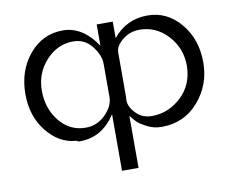

<svg xmlns="http://www.w3.org/2000/svg" viewBox="-73 -575 1024 835"><g transform="rotate(-10 439.5 -157.0)"><path d="M45 -235Q45 -338 104 -409Q163 -480 253 -480Q340 -480 403 -386V-480H474V-407Q533 -480 627 -480Q713 -480 772 -410Q831 -340 831 -237Q831 -138 767.5 -65Q704 8 605 8Q570 8 539.5 -8Q509 -24 499 -34.5Q489 -45 474 -64V166H401V-84Q342 8 243 8Q233 8 228 2V3Q153 -2 99 -69.5Q45 -137 45 -235ZM118 -237Q118 -158 163.5 -102Q209 -46 279 -46Q330 -46 366.5 -83Q403 -120 403 -159V-307Q403 -344 371.5 -384.5Q340 -425 289 -425Q219 -425 168.5 -369.5Q118 -314 118 -237ZM473 -131Q474 -102 501.5 -74Q529 -46 571 -46Q644 -46 700.5 -98.5Q757 -151 758 -235Q758 -313 706.5 -369Q655 -425 582 -425Q539 -425 506.5 -398.5Q474 -372 474 -344V-150Q474 -148 473.5 -141.5Q473 -135 473 -131Z"/></g></svg>

Font: Coval
Style: ExtraLight
Weight: 250
Foundry: Context Ltd
Version: Version 001.000